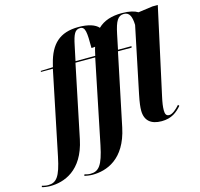

<svg xmlns="http://www.w3.org/2000/svg" viewBox="-279 -917 1356 1305"><g transform="rotate(-15 399.0 -265.0)"><path d="M-84 240C12 240 148 196 192 -15L298 -526H437L317 60C289 196 260 230 201 230C187 230 169 226 160 223L157 232C168 236 195 240 214 240C311 240 446 196 491 -18L597 -526H693L695 -536H600L622 -642C640 -728 659 -761 701 -761C741 -761 754 -727 756 -669L660 -207C648 -149 645 -118 645 -96C645 -25 687 10 762 10C833 10 872 -23 904 -60L897 -69C874 -43 845 -17 822 -17C800 -17 794 -33 794 -58C794 -83 798 -110 807 -151L940 -760H903L801 -746C778 -760 742 -770 690 -770C617 -770 561 -752 520 -712C496 -739 449 -755 380 -755C246 -755 180 -688 148 -560L142 -536L56 -533L55 -526H139L18 60C-10 196 -38 230 -97 230C-111 230 -129 226 -139 223L-142 232C-130 236 -103 240 -84 240ZM301 -536 323 -640C339 -718 353 -745 389 -745C426 -745 429 -705 429 -594C438 -594 447 -595 455 -596C452 -586 449 -577 447 -567L440 -536Z"/></g></svg>

Font: Noto Serif Display Condensed ExtraBold
Style: Italic
Weight: 800
Width: 3
Italic angle: -12°
Designer: Monotype Design Team
Foundry: Monotype Imaging Inc.
Version: Version 2.009